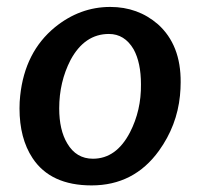

<svg xmlns="http://www.w3.org/2000/svg" viewBox="-20 -532 586 562"><path d="M39.1 -252Q52.7 -379.9 140.6 -452.1Q213.9 -511.7 302.7 -511.7Q383.8 -511.7 442.4 -460.9Q509.8 -400.4 508.8 -291Q508.8 -272.5 506.8 -252Q498 -164.1 445.3 -90.8Q372.1 10.7 248 10.7Q127.9 10.7 75.2 -69.3Q37.1 -127 37.1 -214.8Q37.1 -234.4 39.1 -252ZM153.3 -214.8Q153.3 -151.4 176.8 -112.3Q203.1 -67.4 252 -67.4Q320.3 -67.4 360.4 -144.5Q393.6 -209 392.6 -285.2Q392.6 -348.6 371.1 -387.7Q344.7 -432.6 298.8 -432.6Q227.5 -432.6 186.5 -356.4Q153.3 -292 153.3 -214.8Z"/></svg>

Font: Puritan
Style: BoldItalic
Weight: 700
Version: 2.1